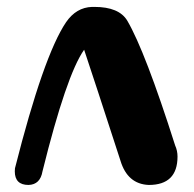

<svg xmlns="http://www.w3.org/2000/svg" viewBox="-20 -525 550 545"><path d="M477.1 -112.3Q483.9 -97.2 483.9 -80.6Q483.9 0 402.3 0Q341.8 -2.4 321.8 -69.3Q247.6 -297.9 218.8 -383.8Q168.5 -312.5 100.6 -38.6Q94.2 -1 61 0Q22 0 22 -38.6L22.5 -47.4Q103.5 -367.2 167.5 -461.9Q196.3 -503.9 241.2 -505.4H248Q317.9 -505.4 341.3 -466.3Q392.1 -379.4 477.1 -112.3Z"/></svg>

Font: inglobal
Style: Bold
Weight: 700
Designer: Andrey Kochetov, Denis Davydov, Evgeny Yurtaev
Foundry: inglobal.ru
Version: Version 1.00 September 25, 2014, initial release